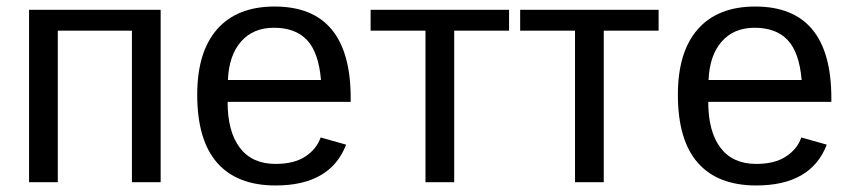

<svg xmlns="http://www.w3.org/2000/svg" viewBox="-20 -558 2610 588"><path d="M472 -528V0H384V-464H157V0H69V-528Z M677 -246Q677 -155 714.5 -105.5Q752 -56 824 -56Q881 -56 915.5 -79Q950 -102 962 -137L1040 -115Q992 10 824 10Q706 10 645 -59.5Q584 -129 584 -268Q584 -399 645 -468.5Q706 -538 821 -538Q1054 -538 1054 -257V-246ZM963 -313Q956 -397 920.5 -435Q885 -473 819 -473Q755 -473 718 -430.5Q681 -388 678 -313Z M1115 -528H1539V-464H1371V0H1283V-464H1115Z M1573 -528H1997V-464H1829V0H1741V-464H1573Z M2149 -246Q2149 -155 2186.5 -105.5Q2224 -56 2296 -56Q2353 -56 2387.5 -79Q2422 -102 2434 -137L2512 -115Q2464 10 2296 10Q2178 10 2117 -59.5Q2056 -129 2056 -268Q2056 -399 2117 -468.5Q2178 -538 2293 -538Q2526 -538 2526 -257V-246ZM2435 -313Q2428 -397 2392.5 -435Q2357 -473 2291 -473Q2227 -473 2190 -430.5Q2153 -388 2150 -313Z"/></svg>

Font: Libra Sans
Style: Regular
Weight: 400
Foundry: Context Ltd
Version: Version 1.000; ttfautohint (v1.3)